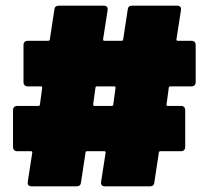

<svg xmlns="http://www.w3.org/2000/svg" viewBox="-20 -692 737 678"><path d="M656 -387H582Q576 -387 576 -382L568 -323Q568 -318 572 -318H619Q626 -318 630 -314Q634 -310 634 -303V-173Q634 -166 630 -162Q626 -158 619 -158H547Q541 -158 541 -153L525 -48Q524 -34 509 -34H351Q335 -34 337 -50L353 -153Q353 -158 349 -158H288Q282 -158 282 -153L266 -48Q265 -34 250 -34H92Q76 -34 78 -50L94 -153Q94 -158 90 -158H41Q34 -158 30 -162Q26 -166 26 -173V-303Q26 -310 30 -314Q34 -318 41 -318H115Q121 -318 121 -323L129 -382Q129 -387 125 -387H78Q71 -387 67 -391Q63 -395 63 -402V-533Q63 -540 67 -544Q71 -548 78 -548H150Q156 -548 156 -553L172 -658Q173 -672 188 -672H346Q362 -672 360 -656L344 -553Q344 -548 348 -548H409Q415 -548 415 -553L431 -658Q432 -672 447 -672H605Q621 -672 619 -656L603 -553Q603 -548 607 -548H656Q663 -548 667 -544Q671 -540 671 -533V-402Q671 -395 667 -391Q663 -387 656 -387ZM380 -323 388 -382Q388 -387 384 -387H323Q317 -387 317 -382L309 -323Q309 -318 313 -318H374Q380 -318 380 -323Z"/></svg>

Font: Barlow Black
Style: Regular
Weight: 900
Designer: Jeremy Tribby
Foundry: Tribby Type
Version: Version 1.422